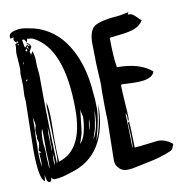

<svg xmlns="http://www.w3.org/2000/svg" viewBox="-76 -743 769 801"><g transform="rotate(-10 309.0 -342.5)"><path d="M64 -671Q80 -671 120 -662Q207 -638 257 -556.5Q307 -475 315 -357Q319 -328 319 -289Q319 -245 297 -168L293 -155Q315 -194 326 -292Q326 -293 326.5 -294.5Q327 -296 327 -297Q327 -299 327.5 -303Q328 -307 328 -309Q328 -88 164 -43Q121 -28 95 -28Q87 -28 81 -37Q81 -35 80.5 -32Q80 -29 79.5 -27.5Q79 -26 78 -24Q77 -22 75.5 -21Q74 -20 71 -20Q66 -20 63 -25Q60 -30 58 -41Q56 -52 56 -53Q54 -35 53 -27Q28 -39 28 -165Q28 -193 29.5 -247.5Q31 -302 31 -330V-336Q31 -341 31.5 -351.5Q32 -362 32 -368Q32 -373 31 -381.5Q30 -390 30 -394Q30 -400 31 -414Q32 -428 32 -434Q32 -443 31 -460.5Q30 -478 30 -487Q32 -499 32 -507Q32 -519 30 -541.5Q28 -564 28 -575Q28 -580 29.5 -589Q31 -598 31 -602Q31 -604 30.5 -607Q30 -610 30 -611L45 -617L38 -623V-616Q31 -619 26 -630Q28 -638 28 -641Q25 -640 15 -637Q13 -641 13 -645Q13 -660 31.5 -665.5Q50 -671 64 -671ZM70 -624H61Q62 -621 63.5 -608Q65 -595 68 -590Q69 -591 71 -593Q73 -595 75 -596.5Q77 -598 78 -600L86 -592Q86 -594 88 -596Q80 -602 74 -610Q94 -601 94 -588L84 -571Q84 -568 87 -556L96 -570Q103 -547 103 -527V-514Q103 -506 105 -489Q107 -472 107 -463V-454Q107 -283 115 -91Q119 -96 119 -104Q119 -112 120 -116Q114 -332 114 -333Q114 -337 116 -349Q123 -321 123 -271Q123 -258 122.5 -238.5Q122 -219 122 -214V-181Q122 -139 125 -97Q230 -128 230 -299Q230 -560 107 -621Q104 -623 82 -625Q82 -618 79 -610Q72 -622 70 -624ZM44 -607Q44 -610 41 -610Q40 -609 40 -607Q40 -605 42 -605Q44 -605 44 -607ZM82 -580Q80 -590 78 -595Q76 -591 74 -590ZM74 -585 67 -579 73 -571Q75 -577 75 -579L74 -581Q74 -583 74 -585ZM50 -534 47 -520 51 -527Q51 -528 50.5 -530.5Q50 -533 50 -534ZM51 -449 55 -458Q51 -456 48 -456ZM49 -302V-266Q49 -257 48 -239.5Q47 -222 47 -212V-179Q47 -176 46.5 -169.5Q46 -163 46 -160Q46 -112 51 -88Q51 -92 51.5 -99Q52 -106 52 -109Q52 -115 51 -127.5Q50 -140 50 -147Q56 -147 59 -148Q51 -154 49 -158Q50 -161 53 -171Q56 -181 56 -188Q56 -192 53.5 -199.5Q51 -207 51 -210Q51 -212 53 -216Q50 -228 50 -241Q50 -244 52.5 -252.5Q55 -261 55 -265Q55 -272 52 -284Q49 -296 49 -302ZM256 -265Q256 -266 253 -277.5Q250 -289 250 -297Q248 -283 244.5 -248.5Q241 -214 238 -197Q236 -189 231 -174.5Q226 -160 224 -154Q241 -170 248.5 -204Q256 -238 256 -265ZM283 -165Q308 -205 308 -283Q302 -235 297 -212Q296 -204 290.5 -189Q285 -174 283 -165ZM279 -244V-251Q275 -235 271 -203Q279 -224 279 -244ZM105 -217Q105 -222 104 -231.5Q103 -241 103 -246Q101 -226 101 -217Q101 -206 102 -181Q103 -156 103 -144Q105 -154 105 -159Q105 -163 104.5 -171Q104 -179 104 -183V-194Q104 -197 104.5 -205Q105 -213 105 -217ZM80 -223Q80 -237 79 -244Q73 -232 73 -200V-189Q73 -182 75 -167.5Q77 -153 77 -146V-125Q77 -116 78.5 -99.5Q80 -83 80 -75Q82 -79 82 -87V-107Q82 -114 81 -128Q80 -142 80 -148ZM107 -102Q107 -106 106.5 -118Q106 -130 105 -136Q103 -118 103 -107Q103 -93 104 -86Q107 -94 107 -102Z M484 -654Q516 -660 518 -661Q516 -657 514 -651H523Q533 -651 549 -634.5Q565 -618 567 -618Q555 -598 533 -588.5Q511 -579 469.5 -574.5Q428 -570 423 -569Q423 -487 431 -443Q529 -443 578 -399Q568 -367 503 -367H486Q478 -367 463 -368Q448 -369 441 -369Q435 -369 435 -364Q435 -339 438.5 -292Q442 -245 442 -223Q442 -219 437 -211Q437 -215 437.5 -221Q438 -227 438 -230Q438 -240 433 -247V-237Q433 -222 434.5 -187.5Q436 -153 436 -137V-117Q436 -105 437 -99Q439 -106 439 -120V-149Q439 -158 437.5 -178Q436 -198 436 -207Q439 -208 442 -211Q444 -193 446 -100Q465 -101 499.5 -105.5Q534 -110 546 -111Q579 -111 607 -87Q606 -84 604.5 -80.5Q603 -77 602.5 -75.5Q602 -74 601 -71.5Q600 -69 599.5 -68Q599 -67 597.5 -65.5Q596 -64 595 -63Q594 -62 592 -61Q590 -60 588 -59Q565 -49 541 -42Q517 -35 483.5 -28.5Q450 -22 433 -18Q416 -14 399 -14Q380 -14 368 -25.5Q356 -37 353.5 -46.5Q351 -56 351 -62Q351 -63 354 -231Q352 -272 352 -353Q352 -358 352.5 -367Q353 -376 353 -381Q353 -395 350.5 -434Q348 -473 348 -505Q348 -516 347.5 -533.5Q347 -551 347 -558Q347 -611 370.5 -629Q394 -647 484 -654Z"/></g></svg>

Font: Because We Create
Style: Regular
Weight: 400
Designer: Liz Wetzel, Aaron Williamson, Russ McMullin
Foundry: Red Hat
Version: Version 1.000